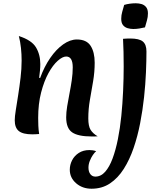

<svg xmlns="http://www.w3.org/2000/svg" viewBox="-20 -818 997 1172"><path d="M225 -342Q250 -411 286.5 -464Q323 -517 365.5 -547Q408 -577 449 -577Q508 -577 533 -538.5Q558 -500 558 -435Q558 -379 548.5 -322.5Q539 -266 529 -209.5Q519 -153 519 -95Q519 -48 533 -25.5Q547 -3 576 14Q566 15 557 15Q548 15 539 15Q457 15 420.5 -10Q384 -35 384 -102Q384 -132 390 -169Q396 -206 404 -246.5Q412 -287 418 -328Q424 -369 424 -407Q424 -473 384 -473Q362 -473 332.5 -447Q303 -421 276 -372Q249 -323 231 -253.5Q213 -184 213 -98Q213 -75 214 -50.5Q215 -26 219 0Q207 1 196.5 1.5Q186 2 177 2Q120 2 95 -18Q70 -38 70 -84Q70 -106 76.5 -146.5Q83 -187 91 -238Q99 -289 105.5 -343.5Q112 -398 112 -448Q112 -487 108 -525Q104 -563 95 -598Q173 -573 199.5 -529Q226 -485 226 -427Q226 -408 224 -387Q222 -366 219 -343ZM539 334Q483 334 444.5 300.5Q406 267 406 218Q406 188 420 160.5Q434 133 461 115.5Q488 98 526 98Q535 98 546 99.5Q557 101 567 105Q558 112 547 128Q536 144 528 164.5Q520 185 520 205Q520 230 531.5 245Q543 260 562 260Q596 260 622 230.5Q648 201 667 150Q686 99 699.5 32Q713 -35 720.5 -110Q728 -185 731.5 -262.5Q735 -340 735 -412Q735 -459 734 -501.5Q733 -544 731 -581Q739 -582 752 -582.5Q765 -583 774 -583Q830 -583 852 -564.5Q874 -546 874 -504Q874 -449 871 -377Q868 -305 859.5 -225.5Q851 -146 835.5 -66Q820 14 795.5 85.5Q771 157 735.5 213Q700 269 651.5 301.5Q603 334 539 334ZM865 -651Q849 -647 830.5 -644Q812 -641 794 -641Q776 -641 759 -646Q742 -651 731 -664.5Q720 -678 720 -703Q720 -725 726 -745.5Q732 -766 738 -788Q754 -793 772.5 -795.5Q791 -798 809 -798Q828 -798 844.5 -793Q861 -788 872 -774.5Q883 -761 883 -736Q883 -714 877 -693.5Q871 -673 865 -651Z"/></svg>

Font: Merienda
Style: Bold
Weight: 700
Designer: Eduardo Rodriguez Tunni
Foundry: Eduardo Rodriguez Tunni
Version: Version 2.001